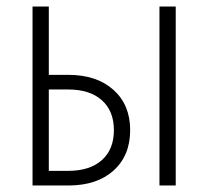

<svg xmlns="http://www.w3.org/2000/svg" viewBox="-20 -570 640 590"><path d="M80 0V-550H130V-340H190Q277 -340 328.5 -294Q380 -248 380 -170Q380 -92 329 -46Q278 0 190 0ZM470 0V-550H520V0ZM130 -45H190Q256 -45 293 -78Q330 -111 330 -170Q330 -229 293 -262Q256 -295 190 -295H130Z"/></svg>

Font: NKDuy Mono Thin
Style: Regular
Weight: 100
Monospace: yes
Designer: NKDuy
Foundry: NKDuy
Version: Version 2.251; ttfautohint (v1.8.4.7-5d5b)